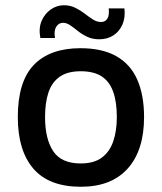

<svg xmlns="http://www.w3.org/2000/svg" viewBox="-20 -698 618 733"><path d="M289 15Q167 15 107.5 -54Q48 -123 48 -251Q48 -387 109.5 -450.5Q171 -514 287 -514Q370 -514 424 -483.5Q478 -453 504 -394Q530 -335 530 -251Q530 -124 467.5 -54.5Q405 15 289 15ZM288 -74Q339 -74 369 -96.5Q399 -119 412.5 -159Q426 -199 426 -251Q426 -309 412 -348Q398 -387 368 -406.5Q338 -426 288 -426Q238 -426 208 -405Q178 -384 165 -345Q152 -306 152 -251Q152 -168 183 -121Q214 -74 288 -74ZM190 -553H134Q127 -591 139 -618.5Q151 -646 174 -662Q197 -678 224 -678Q248 -678 268 -668Q288 -658 304 -645.5Q320 -633 335 -623.5Q350 -614 366 -614Q382 -614 390 -627Q398 -640 395 -666H455Q459 -631 447.5 -604.5Q436 -578 413 -563Q390 -548 359 -548Q333 -548 313 -557.5Q293 -567 277.5 -579.5Q262 -592 248 -601.5Q234 -611 221 -611Q204 -611 194.5 -595.5Q185 -580 190 -553Z"/></svg>

Font: Maven Pro Medium
Style: Regular
Weight: 500
Designer: Joe Prince
Foundry: Joe Prince
Version: Version 2.103